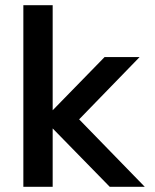

<svg xmlns="http://www.w3.org/2000/svg" viewBox="-20 -720 598 740"><path d="M183 -700V-295L383 -500H518L285 -260L538 0H403L183 -225V0H70V-700Z"/></svg>

Font: Fivo Sans Med
Style: Regular
Weight: 450
Designer: Alexander Slobzheninov
Foundry: Alexander Slobzheninov
Version: 1.0